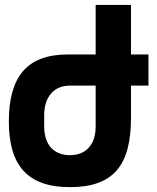

<svg xmlns="http://www.w3.org/2000/svg" viewBox="-20 -749 642 783"><path d="M265.6 14.2C352.1 14.2 414.6 -7.3 455.1 -53.2C495.6 -99.1 514.2 -169.4 514.2 -269V-399.9H585.4V-526.9H514.2V-729H370.1V-526.9H257.3C172.9 -526.9 112.3 -503.9 73.2 -458C34.2 -412.1 16.1 -344.2 16.1 -254.4C16.1 -167.5 33.2 -99.6 75.2 -53.2C115.7 -8.3 177.2 14.2 265.6 14.2ZM265.1 -116.2C198.7 -116.2 160.2 -160.2 160.2 -232.9V-279.8C160.2 -316.4 169.9 -346.2 188 -367.2C206.1 -388.2 231.9 -399.9 265.1 -399.9H370.1V-232.9C370.1 -160.2 331.5 -116.2 265.1 -116.2Z"/></svg>

Font: Hack
Style: Bold
Weight: 700
Monospace: yes
Designer: Christopher Simpkins
Foundry: Christopher Simpkins
Version: Version 2.010